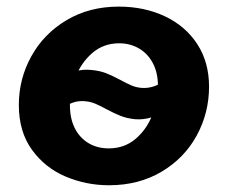

<svg xmlns="http://www.w3.org/2000/svg" viewBox="-20 -550 690 581"><path d="M303.2 -219Q283.8 -229.6 269.1 -235.9Q254.4 -242.2 238.2 -243.6Q219.2 -245.6 202 -240Q184.8 -234.4 167.8 -220.4V-313.2Q185.8 -327.8 208.6 -334.4Q231.4 -341 257 -338.2Q282.2 -335.8 300.6 -328.7Q319 -321.6 346 -307.2Q363.8 -297.4 377.7 -291.5Q391.6 -285.6 406.6 -284.2Q426.8 -282.2 446.6 -289Q466.4 -295.8 483.4 -311V-218.6Q460.4 -201.6 437.3 -194.5Q414.2 -187.4 389.2 -189.2Q364.8 -191.6 345.6 -199.1Q326.4 -206.6 303.2 -219ZM37 -232.4Q37 -311.2 74.7 -379.5Q112.4 -447.8 181.3 -488.9Q250.2 -530 339.4 -530Q417 -530 479.3 -500.5Q541.6 -471 577.1 -416.3Q612.6 -361.6 612.6 -287.6Q612.6 -208.6 575.4 -140.1Q538.2 -71.6 469.1 -30.5Q400 10.6 309.6 10.6Q241.2 10.6 178.9 -15.6Q116.6 -41.8 76.8 -96.6Q37 -151.4 37 -232.4ZM458 -288.8Q458 -330.4 442.2 -359.6Q426.4 -388.8 399.7 -403.9Q373 -419 340.8 -419Q293.2 -419 259.3 -389.6Q225.4 -360.2 208.5 -316.3Q191.6 -272.4 191.6 -231.2Q191.6 -192 206 -162.8Q220.4 -133.6 247.1 -117.3Q273.8 -101 309.2 -101Q356.8 -101 390.7 -130.1Q424.6 -159.2 441.3 -203.1Q458 -247 458 -288.8Z"/></svg>

Font: Fixel Italic Variable 20240409 Display Thin
Style: Italic
Weight: 100
Italic angle: -10°
Designer: AlfaBravo + MacPaw
Foundry: Kyrylo Tkachov, Marchela Mozhyna, Serhii Makarenko, Maria Weinstein, Zakhar Kryvoshyya
Version: Version 1.211;Glyphs 3.2 (3225)